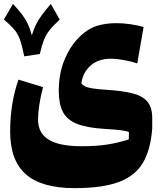

<svg xmlns="http://www.w3.org/2000/svg" viewBox="-20 -659 827 978"><path d="M182.6 -383.8 103.5 -372.1Q94.7 -413.1 87.6 -439Q80.6 -464.8 70.3 -483.2Q60.1 -501.5 43.7 -518.8Q27.3 -536.1 0 -559.6L45.9 -638.7Q72.8 -610.8 90.8 -587.2Q108.9 -563.5 121.1 -538.1Q133.3 -512.7 142.1 -479Q151.9 -511.2 164.3 -535.9Q176.8 -560.5 194.8 -584.7Q212.9 -608.9 238.8 -638.7L284.2 -559.6Q249.5 -526.9 231.4 -503.9Q213.4 -481 203.4 -454.3Q193.4 -427.7 182.6 -383.8ZM679.2 -335.9Q651.4 -345.7 612.5 -352.8Q573.7 -359.9 545.9 -359.9Q480 -359.9 440.7 -324.2Q401.4 -288.6 394.5 -233.9Q401.4 -225.1 413.6 -219Q425.8 -212.9 451.2 -208.7Q476.6 -204.6 521.5 -201.7Q600.6 -196.8 652.6 -184.1Q704.6 -171.4 730 -142.1Q755.4 -112.8 755.4 -57.6V-4.9Q747.6 103 708 170.2Q668.5 237.3 584.7 268.3Q501 299.3 359.9 299.3Q192.4 299.3 112.1 229Q31.7 158.7 31.7 11.2Q31.7 -134.3 74.2 -253.4L199.2 -215.3Q173.8 -116.7 173.8 -49.8Q173.8 19.5 228.5 52.7Q283.2 85.9 396.5 85.9Q468.8 85.9 525.1 77.4Q581.5 68.8 636.2 50.8L636.7 13.7Q626 8.3 596.2 4.4Q566.4 0.5 513.2 -2.4Q422.9 -7.8 371.8 -28.3Q320.8 -48.8 300 -89.6Q279.3 -130.4 279.3 -196.3Q279.3 -281.2 306.9 -350.3Q334.5 -419.4 379.4 -465.6Q424.3 -511.7 475.1 -527.8Q497.6 -534.7 522.5 -537.8Q547.4 -541 572.8 -541Q607.4 -541 642.8 -535.9Q678.2 -530.8 711.4 -521.5Z"/></svg>

Font: Pinar DS4-ExtraBold
Style: Regular
Weight: 800
Designer: Amin Abedi
Version: Version 2.000